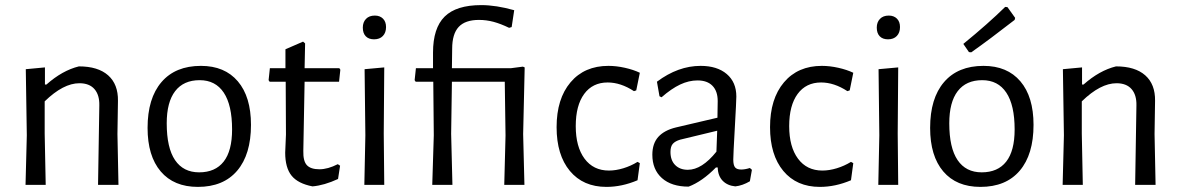

<svg xmlns="http://www.w3.org/2000/svg" viewBox="-20 -724 4618 752"><path d="M369 -311Q370 -352 350 -375Q330 -398 291 -398Q228 -398 155 -327V-201L159 0H80L85 -194L81 -453L156 -460V-393H162Q224 -448 289 -464Q364 -464 403.5 -429Q443 -394 442 -329L440 -199L444 0H364Z M963 -235Q963 -119 909 -55.5Q855 8 755 8Q661 8 609.5 -52.5Q558 -113 558 -223Q558 -339 612.5 -402.5Q667 -466 767 -466Q860 -466 911.5 -405.5Q963 -345 963 -235ZM633 -241Q633 -145 665.5 -97Q698 -49 760 -49Q823 -49 856 -91Q889 -133 889 -217Q889 -312 856.5 -361Q824 -410 762 -410Q699 -410 666 -367Q633 -324 633 -241Z M1303 -81 1312 -75 1304 -23Q1250 2 1204 6Q1147 -5 1122 -36Q1097 -67 1097 -126L1100 -197L1099 -404H1036L1032 -410L1037 -457H1098V-531L1167 -561L1175 -554L1173 -457H1309L1313 -451L1308 -404H1173L1168 -133Q1167 -93 1182 -77Q1197 -61 1231 -61Q1264 -61 1303 -81Z M1411 -194 1408 -453 1485 -460 1483 -201 1485 0H1407ZM1492 -618Q1492 -596 1479.5 -583Q1467 -570 1445 -570Q1424 -570 1412.5 -582Q1401 -594 1401 -616Q1401 -637 1413.5 -650Q1426 -663 1448 -663Q1468 -663 1480 -651Q1492 -639 1492 -618Z M1994 -684 1984 -618 1974 -615Q1941 -631 1913 -638.5Q1885 -646 1856 -646Q1802 -646 1776.5 -618.5Q1751 -591 1751 -533L1750 -457H1982L2028 -463L2035 -460L2029 -199L2034 0H1955L1960 -193L1957 -404H1750L1747 -200L1752 0H1673L1679 -194L1677 -404H1608L1604 -410L1609 -457H1676V-518Q1676 -614 1721.5 -659Q1767 -704 1865 -704Q1923 -704 1994 -684Z M2486 -439 2472 -370 2463 -367Q2411 -401 2360 -401Q2301 -401 2268 -356Q2235 -311 2235 -230Q2235 -149 2269.5 -102.5Q2304 -56 2365 -56Q2392 -56 2421.5 -65Q2451 -74 2477 -90L2486 -85L2477 -18Q2416 8 2355 8Q2264 8 2212 -54.5Q2160 -117 2160 -226Q2160 -337 2214.5 -401.5Q2269 -466 2363 -466Q2394 -466 2427.5 -458.5Q2461 -451 2486 -439Z M2864 -346Q2864 -329 2858 -223Q2852 -117 2852 -99Q2852 -77 2859 -68.5Q2866 -60 2883 -60Q2898 -60 2917 -66L2925 -59L2917 -14Q2888 3 2860 6Q2829 3 2810.5 -16Q2792 -35 2791 -68H2784Q2730 -13 2677 7Q2610 7 2572.5 -26.5Q2535 -60 2535 -118Q2535 -162 2558.5 -188Q2582 -214 2628 -225L2790 -263L2791 -328Q2791 -367 2770.5 -388Q2750 -409 2712 -409Q2678 -409 2644 -393Q2610 -377 2571 -343L2563 -347L2553 -404Q2636 -466 2724 -466Q2789 -466 2826.5 -434Q2864 -402 2864 -346ZM2644 -177Q2624 -171 2615 -160.5Q2606 -150 2606 -129Q2606 -96 2624.5 -77.5Q2643 -59 2674 -59Q2729 -59 2786 -130L2789 -212Z M3322 -439 3308 -370 3299 -367Q3247 -401 3196 -401Q3137 -401 3104 -356Q3071 -311 3071 -230Q3071 -149 3105.5 -102.5Q3140 -56 3201 -56Q3228 -56 3257.5 -65Q3287 -74 3313 -90L3322 -85L3313 -18Q3252 8 3191 8Q3100 8 3048 -54.5Q2996 -117 2996 -226Q2996 -337 3050.5 -401.5Q3105 -466 3199 -466Q3230 -466 3263.5 -458.5Q3297 -451 3322 -439Z M3424 -194 3421 -453 3498 -460 3496 -201 3498 0H3420ZM3505 -618Q3505 -596 3492.5 -583Q3480 -570 3458 -570Q3437 -570 3425.5 -582Q3414 -594 3414 -616Q3414 -637 3426.5 -650Q3439 -663 3461 -663Q3481 -663 3493 -651Q3505 -639 3505 -618Z M4028 -235Q4028 -119 3974 -55.5Q3920 8 3820 8Q3726 8 3674.5 -52.5Q3623 -113 3623 -223Q3623 -339 3677.5 -402.5Q3732 -466 3832 -466Q3925 -466 3976.5 -405.5Q4028 -345 4028 -235ZM3698 -241Q3698 -145 3730.5 -97Q3763 -49 3825 -49Q3888 -49 3921 -91Q3954 -133 3954 -217Q3954 -312 3921.5 -361Q3889 -410 3827 -410Q3764 -410 3731 -367Q3698 -324 3698 -241ZM3926 -696 3956 -654 3954 -646Q3855 -569 3784 -519L3775 -520L3753 -552Q3851 -632 3917 -697Z M4431 -311Q4432 -352 4412 -375Q4392 -398 4353 -398Q4290 -398 4217 -327V-201L4221 0H4142L4147 -194L4143 -453L4218 -460V-393H4224Q4286 -448 4351 -464Q4426 -464 4465.5 -429Q4505 -394 4504 -329L4502 -199L4506 0H4426Z"/></svg>

Font: Alegreya Sans
Style: Regular
Weight: 400
Designer: Juan Pablo del Peral
Foundry: Huerta Tipografica
Version: Version 2.008; ttfautohint (v1.6)